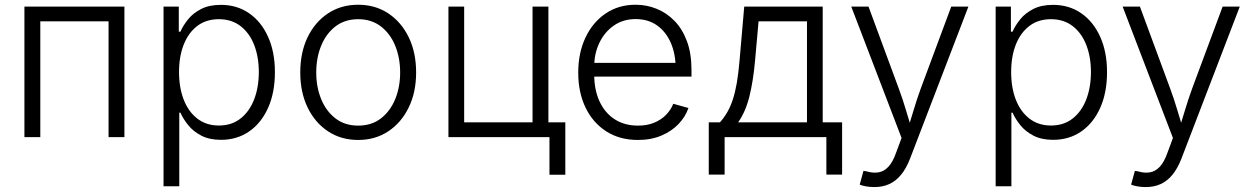

<svg xmlns="http://www.w3.org/2000/svg" viewBox="-20 -570 5205 798"><path d="M497.1 -542.5V0H431.2V-481.4H147.5V0H81.5V-542.5Z M659.7 204.1V-542.5H723.1V-438.5H730Q741.2 -464.4 762 -490Q782.7 -515.6 816.2 -532.7Q849.6 -549.8 898.4 -549.8Q964.8 -549.8 1015.4 -514.9Q1065.9 -480 1094.2 -417Q1122.6 -354 1122.6 -270Q1122.6 -185.5 1094.5 -122.3Q1066.4 -59.1 1015.9 -23.9Q965.3 11.2 898.4 11.2Q850.6 11.2 817.1 -6.1Q783.7 -23.4 762.7 -49.3Q741.7 -75.2 730 -101.6H725.1V204.1ZM889.6 -48.3Q942.9 -48.3 980 -77.6Q1017.1 -106.9 1036.4 -157.2Q1055.7 -207.5 1055.7 -270.5Q1055.7 -333.5 1036.4 -383.1Q1017.1 -432.6 980 -461.4Q942.9 -490.2 889.6 -490.2Q836.9 -490.2 800 -462.2Q763.2 -434.1 743.7 -384.8Q724.1 -335.4 724.1 -270.5Q724.1 -205.6 743.7 -155.5Q763.2 -105.5 800.3 -76.9Q837.4 -48.3 889.6 -48.3Z M1468.8 11.7Q1397.5 11.7 1343.3 -24.2Q1289.1 -60.1 1258.5 -123.3Q1228 -186.5 1228 -268.6Q1228 -352.1 1258.5 -415.3Q1289.1 -478.5 1343.3 -514.4Q1397.5 -550.3 1468.8 -550.3Q1539.6 -550.3 1593.8 -514.4Q1647.9 -478.5 1678.7 -415.3Q1709.5 -352.1 1709.5 -268.6Q1709.5 -186.5 1678.7 -123.3Q1647.9 -60.1 1593.8 -24.2Q1539.6 11.7 1468.8 11.7ZM1468.8 -47.9Q1524.4 -47.9 1563.2 -77.9Q1602.1 -107.9 1622.6 -158Q1643.1 -208 1643.1 -268.6Q1643.1 -329.6 1622.6 -379.9Q1602.1 -430.2 1563 -460.2Q1523.9 -490.2 1468.8 -490.2Q1413.1 -490.2 1374.3 -460.2Q1335.4 -430.2 1314.9 -380.1Q1294.4 -330.1 1294.4 -268.6Q1294.4 -208 1314.9 -158Q1335.4 -107.9 1374.3 -77.9Q1413.1 -47.9 1468.8 -47.9Z M1843.8 0V-542.5H1909.2V-61.5H2193.4V-542.5H2259.3V0ZM2263.7 156.2V0H2221.7V-61.5H2329.6V156.2Z M2631.3 11.7Q2555.2 11.7 2499.5 -24.2Q2443.8 -60.1 2413.6 -123Q2383.3 -186 2383.3 -268.1Q2383.3 -350.1 2413.3 -413.8Q2443.4 -477.5 2497.1 -513.9Q2550.8 -550.3 2621.6 -550.3Q2667.5 -550.3 2709.2 -533.4Q2751 -516.6 2783.7 -482.9Q2816.4 -449.2 2835.2 -398.4Q2854 -347.7 2854 -279.3V-251.5H2425.8V-308.6H2818.4L2788.1 -287.6Q2788.1 -345.7 2768.1 -391.8Q2748 -438 2710.9 -464.4Q2673.8 -490.7 2621.6 -490.7Q2570.3 -490.7 2531.5 -463.9Q2492.7 -437 2471.2 -392.1Q2449.7 -347.2 2449.7 -293V-260.3Q2449.7 -196.3 2471.9 -148.4Q2494.1 -100.6 2534.9 -74.2Q2575.7 -47.9 2631.8 -47.9Q2669.9 -47.9 2699.2 -60.1Q2728.5 -72.3 2748.5 -93Q2768.6 -113.8 2778.3 -138.7L2841.3 -121.1Q2829.1 -85 2800.5 -54.9Q2772 -24.9 2729.2 -6.6Q2686.5 11.7 2631.3 11.7Z M2925.8 155.8V-61.5H2972.2Q2989.7 -81.1 3002.9 -104Q3016.1 -127 3025.9 -156.7Q3035.6 -186.5 3042.5 -226.1Q3049.3 -265.6 3053.7 -317.9L3073.2 -542.5H3399.4V-61.5H3480V155.8H3414.6V0H2991.7V155.8ZM3047.9 -61.5H3334V-481.4H3132.8L3118.2 -317.9Q3110.4 -231.4 3094.5 -168.2Q3078.6 -105 3047.9 -61.5Z M3553.2 197.3 3568.8 140.1 3581.5 142.1Q3609.4 150.4 3632.1 146.2Q3654.8 142.1 3672.9 122.6Q3690.9 103 3704.1 65.4L3727.1 3.4L3518.1 -542.5H3589.8L3715.3 -202.6Q3732.4 -156.7 3745.6 -111.6Q3758.8 -66.4 3772.5 -22.9H3750Q3763.7 -66.4 3777.1 -111.8Q3790.5 -157.2 3807.1 -202.6L3933.6 -542.5H4004.9L3762.2 89.8Q3746.6 129.9 3725.3 156Q3704.1 182.1 3676.5 194.8Q3648.9 207.5 3614.7 207.5Q3595.2 207.5 3579.3 204.6Q3563.5 201.7 3553.2 197.3Z M4118.2 204.1V-542.5H4181.6V-438.5H4188.5Q4199.7 -464.4 4220.5 -490Q4241.2 -515.6 4274.7 -532.7Q4308.1 -549.8 4356.9 -549.8Q4423.3 -549.8 4473.9 -514.9Q4524.4 -480 4552.7 -417Q4581.1 -354 4581.1 -270Q4581.1 -185.5 4553 -122.3Q4524.9 -59.1 4474.4 -23.9Q4423.8 11.2 4356.9 11.2Q4309.1 11.2 4275.6 -6.1Q4242.2 -23.4 4221.2 -49.3Q4200.2 -75.2 4188.5 -101.6H4183.6V204.1ZM4348.1 -48.3Q4401.4 -48.3 4438.5 -77.6Q4475.6 -106.9 4494.9 -157.2Q4514.2 -207.5 4514.2 -270.5Q4514.2 -333.5 4494.9 -383.1Q4475.6 -432.6 4438.5 -461.4Q4401.4 -490.2 4348.1 -490.2Q4295.4 -490.2 4258.5 -462.2Q4221.7 -434.1 4202.1 -384.8Q4182.6 -335.4 4182.6 -270.5Q4182.6 -205.6 4202.1 -155.5Q4221.7 -105.5 4258.8 -76.9Q4295.9 -48.3 4348.1 -48.3Z M4681.2 197.3 4696.8 140.1 4709.5 142.1Q4737.3 150.4 4760 146.2Q4782.7 142.1 4800.8 122.6Q4818.8 103 4832 65.4L4855 3.4L4646 -542.5H4717.8L4843.3 -202.6Q4860.4 -156.7 4873.5 -111.6Q4886.7 -66.4 4900.4 -22.9H4877.9Q4891.6 -66.4 4905 -111.8Q4918.5 -157.2 4935.1 -202.6L5061.5 -542.5H5132.8L4890.1 89.8Q4874.5 129.9 4853.3 156Q4832 182.1 4804.4 194.8Q4776.9 207.5 4742.7 207.5Q4723.1 207.5 4707.3 204.6Q4691.4 201.7 4681.2 197.3Z"/></svg>

Font: Inter 16pt Light
Style: Regular
Weight: 300
Version: Version 4.001;git-66647c0bb